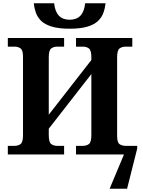

<svg xmlns="http://www.w3.org/2000/svg" viewBox="-20 -947 876 1177"><path d="M407 -771Q340 -771 297.5 -784Q255 -797 232.5 -819Q210 -841 200 -869Q190 -897 187 -927H312Q322 -826 407 -826Q492 -826 502 -927H627Q624 -897 614 -869Q604 -841 581.5 -819Q559 -797 517 -784Q475 -771 407 -771ZM28 0V-53H70Q91 -53 106 -64Q121 -75 121 -118V-600Q121 -640 105.5 -650.5Q90 -661 70 -661H28V-714H373V-661H330Q309 -661 294 -650Q279 -639 279 -596V-244L540 -579V-596Q540 -639 525 -650Q510 -661 489 -661H446V-714H791V-661H749Q728 -661 713 -650Q698 -639 698 -596V-113Q698 -73 713.5 -63Q729 -53 749 -53H821V-36L759 210H652L740 0H446V-53H489Q510 -53 525 -64Q540 -75 540 -118V-493L279 -158V-118Q279 -75 294 -64Q309 -53 330 -53H373V0Z"/></svg>

Font: NotoSerif-Bold
Style: Regular
Weight: 700
Designer: Monotype Design Team
Foundry: Monotype Imaging Inc.
Version: Version 2.007; ttfautohint (v1.8) -l 8 -r 50 -G 200 -x 14 -D